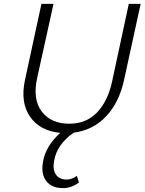

<svg xmlns="http://www.w3.org/2000/svg" viewBox="-20 -678 743 987"><path d="M642 -658H703L618 -268Q593 -152 526 -80.5Q459 -9 359 4Q272 64 258 150Q250 192 267 218.5Q284 245 323 245Q350 245 375 226L386 260Q347 289 304 289Q246 289 218 253Q190 217 201 154Q215 72 290 5Q185 -5 134.5 -78Q84 -151 108 -265L193 -658H255L171 -277Q147 -168 194.5 -105Q242 -42 336 -42Q423 -42 478.5 -99.5Q534 -157 556 -258Z"/></svg>

Font: EauTestInfant Semilight
Style: Italic
Weight: 300
Italic angle: -12°
Designer: Christian Thalmann (Catharsis Fonts)
Version: Version 0.001;PS 000.001;hotconv 1.0.88;makeotf.lib2.5.64775